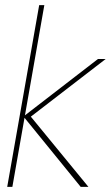

<svg xmlns="http://www.w3.org/2000/svg" viewBox="-20 -725 430 745"><path d="M293 0 71 -273 360 -496H390L94 -268L95 -278L323 0ZM8 0 132 -705H152L28 0Z"/></svg>

Font: DM Sans 36pt Thin
Style: Italic
Weight: 250
Italic angle: -10°
Designer: Colophon Foundry, Jonny Pinhorn
Foundry: Colophon Foundry
Version: Version 4.004;gftools[0.9.30]